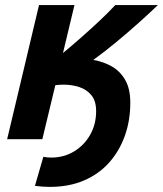

<svg xmlns="http://www.w3.org/2000/svg" viewBox="-20 -546 639 753"><path d="M175 187Q162 187 147 186Q132 185 117 183L150 69Q165 72 181 72Q231 72 271 47.5Q311 23 334 -18Q357 -59 357 -110Q357 -150 338.5 -172.5Q320 -195 291 -204.5Q262 -214 229 -214Q221 -214 213 -213.5Q205 -213 197 -212L146 0H8L133 -526H272L227 -338Q262 -367 299.5 -400Q337 -433 371.5 -465.5Q406 -498 432 -526H599Q568 -496 525 -457.5Q482 -419 435.5 -380.5Q389 -342 346 -311Q386 -304 418.5 -285.5Q451 -267 471 -232.5Q491 -198 491 -143Q491 -74 470 -14.5Q449 45 409 90.5Q369 136 310 161.5Q251 187 175 187Z"/></svg>

Font: Ubuntu Sans Mono
Style: Bold Italic
Weight: 700
Italic angle: -13.5°
Monospace: yes
Designer: Dalton Maag Ltd
Foundry: Dalton Maag Ltd
Version: Version 1.006